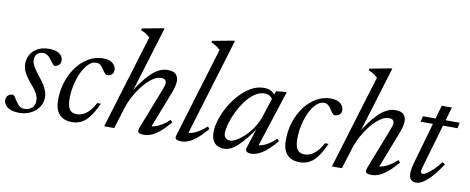

<svg xmlns="http://www.w3.org/2000/svg" viewBox="-63 -992 3141 1282"><g transform="rotate(10 1507.5 -351.5)"><path d="M46.5 -102Q53 -98.5 59.2 -89Q65.5 -79.5 79 -59Q93 -38 106 -30Q119 -22 133 -22Q154 -22 170.5 -29.8Q187 -37.5 196.2 -52.2Q205.5 -67 205.5 -88Q205.5 -103 200.8 -118.2Q196 -133.5 183.5 -152.8Q171 -172 148 -198Q125.5 -224.5 112.5 -245.5Q99.5 -266.5 94.2 -284.2Q89 -302 89 -319Q89 -354 105.5 -382.8Q122 -411.5 153.5 -428.5Q185 -445.5 230 -445.5Q263.5 -445.5 284.2 -436.8Q305 -428 315 -413.8Q325 -399.5 325 -381.5Q325 -369.5 319.8 -360.2Q314.5 -351 304.5 -345.5Q294.5 -340 281 -340Q276.5 -344 270 -351.2Q263.5 -358.5 251 -376Q238.5 -394 224.8 -402.8Q211 -411.5 198 -411.5Q171 -411.5 155.8 -396.5Q140.5 -381.5 140.5 -354Q140.5 -342.5 146 -328.2Q151.5 -314 164.2 -294.8Q177 -275.5 198.5 -248.5Q220.5 -222 233.5 -199.5Q246.5 -177 252.5 -158Q258.5 -139 258.5 -122Q258.5 -84.5 238.2 -54.5Q218 -24.5 183.5 -7.2Q149 10 105.5 10Q69 10 45.5 0.2Q22 -9.5 10.8 -25.5Q-0.5 -41.5 -0.5 -59Q-0.5 -71.5 5.2 -81.2Q11 -91 21.8 -96.5Q32.5 -102 46.5 -102Z M557 -409Q528 -409 503.2 -384.5Q478.5 -360 460 -320.2Q441.5 -280.5 431.5 -233.8Q421.5 -187 421.5 -142.5Q421.5 -90.5 437.5 -69Q453.5 -47.5 486 -47.5Q507.5 -47.5 527.8 -56.5Q548 -65.5 568.5 -86.8Q589 -108 608.5 -144.5H633Q606.5 -85 580.2 -51.2Q554 -17.5 525.5 -3.8Q497 10 463 10Q408 10 377.8 -22.2Q347.5 -54.5 347.5 -120.5Q347.5 -187 367.2 -246Q387 -305 421.2 -349.8Q455.5 -394.5 500.5 -420Q545.5 -445.5 595 -445.5Q640 -445.5 662 -426.2Q684 -407 684 -381.5Q684 -361.5 672.2 -351Q660.5 -340.5 641.5 -340Q632.5 -339.5 623.5 -350Q614.5 -360.5 605.5 -375Q597 -389 585 -399Q573 -409 557 -409Z M790 -132.5 749 0H681L874.5 -636Q865.5 -644 856.5 -651Q847.5 -658 836.8 -664Q826 -670 811.5 -675.5L815.5 -687L955 -713H965L823.5 -249.5L817 -250.5Q840.5 -290.5 866.2 -325.5Q892 -360.5 919 -387.2Q946 -414 974.8 -429Q1003.5 -444 1033 -444Q1075 -444 1091 -426Q1107 -408 1107 -379.5Q1107 -363.5 1102 -343.8Q1097 -324 1087.5 -299L985.5 -36.5L985 -54.5Q1001.5 -54 1022 -61.2Q1042.5 -68.5 1065.5 -83Q1088.5 -97.5 1111 -119L1125 -105Q1089 -62 1058.2 -36.5Q1027.5 -11 1001.8 -0.5Q976 10 953.5 10Q921 10 913.5 0.2Q906 -9.5 917 -37.5L1024.5 -313Q1029.5 -326 1032.5 -336.8Q1035.5 -347.5 1035.5 -356Q1035.5 -368.5 1027.2 -376.2Q1019 -384 997.5 -384Q973 -384 943.2 -363.5Q913.5 -343 883.8 -307.5Q854 -272 829.5 -227Q805 -182 790 -132.5Z M1351.5 -636Q1342.5 -644 1333.5 -651Q1324.5 -658 1314 -664Q1303.5 -670 1289 -675.5L1292.5 -687L1432 -713H1442.5L1238.5 -41L1232 -55.5Q1247.5 -53 1268.8 -59.2Q1290 -65.5 1314.2 -80.8Q1338.5 -96 1363.5 -119L1376.5 -104.5Q1340.5 -61.5 1310.2 -36.2Q1280 -11 1254.8 -0.5Q1229.5 10 1207 10Q1183 10 1171.5 2.8Q1160 -4.5 1165 -20.5Z M1642.5 -23.5 1695.5 -187.5H1708Q1669.5 -130.5 1638.8 -92.5Q1608 -54.5 1583 -32.2Q1558 -10 1536.8 -0.8Q1515.5 8.5 1496 8.5Q1469 8.5 1449 -1.5Q1429 -11.5 1418 -33.2Q1407 -55 1407 -89.5Q1407 -128.5 1422 -175.5Q1437 -222.5 1463.5 -268.5Q1490 -314.5 1525.5 -353Q1561 -391.5 1602.5 -414.8Q1644 -438 1688.5 -438Q1717.5 -438 1737 -427.2Q1756.5 -416.5 1772 -394.5L1754 -369Q1749 -382.5 1735 -392.2Q1721 -402 1699.5 -402Q1664 -402 1631.8 -379.2Q1599.5 -356.5 1572.2 -320Q1545 -283.5 1524.8 -241.8Q1504.5 -200 1493.5 -161.2Q1482.5 -122.5 1482.5 -96Q1482.5 -73.5 1494.8 -62.8Q1507 -52 1525.5 -52Q1542 -52 1566.8 -65.8Q1591.5 -79.5 1618.5 -104.5Q1645.5 -129.5 1669.8 -164.5Q1694 -199.5 1709.5 -241L1770.5 -430L1826.5 -435.5H1842L1713 -36.5L1704.5 -55Q1720.5 -52.5 1742 -59Q1763.5 -65.5 1787.5 -81Q1811.5 -96.5 1835 -119L1848 -104.5Q1793.5 -40.5 1753 -15.2Q1712.5 10 1679 10Q1657 10 1647.2 0.8Q1637.5 -8.5 1642.5 -23.5Z M2101 -409Q2072 -409 2047.2 -384.5Q2022.5 -360 2004 -320.2Q1985.5 -280.5 1975.5 -233.8Q1965.5 -187 1965.5 -142.5Q1965.5 -90.5 1981.5 -69Q1997.5 -47.5 2030 -47.5Q2051.5 -47.5 2071.8 -56.5Q2092 -65.5 2112.5 -86.8Q2133 -108 2152.5 -144.5H2177Q2150.5 -85 2124.2 -51.2Q2098 -17.5 2069.5 -3.8Q2041 10 2007 10Q1952 10 1921.8 -22.2Q1891.5 -54.5 1891.5 -120.5Q1891.5 -187 1911.2 -246Q1931 -305 1965.2 -349.8Q1999.5 -394.5 2044.5 -420Q2089.5 -445.5 2139 -445.5Q2184 -445.5 2206 -426.2Q2228 -407 2228 -381.5Q2228 -361.5 2216.2 -351Q2204.5 -340.5 2185.5 -340Q2176.5 -339.5 2167.5 -350Q2158.5 -360.5 2149.5 -375Q2141 -389 2129 -399Q2117 -409 2101 -409Z M2334 -132.5 2293 0H2225L2418.5 -636Q2409.5 -644 2400.5 -651Q2391.5 -658 2380.8 -664Q2370 -670 2355.5 -675.5L2359.5 -687L2499 -713H2509L2367.5 -249.5L2361 -250.5Q2384.5 -290.5 2410.2 -325.5Q2436 -360.5 2463 -387.2Q2490 -414 2518.8 -429Q2547.5 -444 2577 -444Q2619 -444 2635 -426Q2651 -408 2651 -379.5Q2651 -363.5 2646 -343.8Q2641 -324 2631.5 -299L2529.5 -36.5L2529 -54.5Q2545.5 -54 2566 -61.2Q2586.5 -68.5 2609.5 -83Q2632.5 -97.5 2655 -119L2669 -105Q2633 -62 2602.2 -36.5Q2571.5 -11 2545.8 -0.5Q2520 10 2497.5 10Q2465 10 2457.5 0.2Q2450 -9.5 2461 -37.5L2568.5 -313Q2573.5 -326 2576.5 -336.8Q2579.5 -347.5 2579.5 -356Q2579.5 -368.5 2571.2 -376.2Q2563 -384 2541.5 -384Q2517 -384 2487.2 -363.5Q2457.5 -343 2427.8 -307.5Q2398 -272 2373.5 -227Q2349 -182 2334 -132.5Z M2756.5 -397 2765.5 -435.5H3014.5L3007 -397ZM2824 -107Q2822 -99 2820.2 -92.5Q2818.5 -86 2817.8 -81Q2817 -76 2817 -72Q2817 -64 2820.5 -60Q2824 -56 2829.5 -56Q2840 -56 2858.5 -68Q2877 -80 2900.2 -102.2Q2923.5 -124.5 2947.5 -156.5L2966 -144.5Q2942.5 -108.5 2919.8 -80.2Q2897 -52 2875.8 -32Q2854.5 -12 2834.5 -1.5Q2814.5 9 2796.5 9Q2775 9 2761.8 -3.5Q2748.5 -16 2748.5 -46.5Q2748.5 -59.5 2751.2 -77.2Q2754 -95 2761 -119.5L2877 -526.5H2946Z"/></g></svg>

Font: Newsreader 24pt
Style: Italic
Weight: 400
Italic angle: -17°
Designer: Hugues Gentile
Foundry: Production Type
Version: Version 1.003